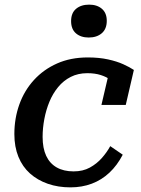

<svg xmlns="http://www.w3.org/2000/svg" viewBox="-20 -796 607 829"><path d="M298 -56Q338 -56 368 -72.5Q398 -89 420 -114Q442 -139 456 -165L510 -128Q486 -82 452.5 -50.5Q419 -19 376.5 -3Q334 13 284 13Q231 13 186.5 -2.5Q142 -18 109.5 -47Q77 -76 59.5 -119Q42 -162 42 -217Q42 -285 63.5 -345Q85 -405 126.5 -450.5Q168 -496 226.5 -522Q285 -548 359 -548Q408 -548 446.5 -539.5Q485 -531 512.5 -518.5Q540 -506 558 -494L523 -343H418L450 -480Q462 -479 470.5 -472Q479 -465 483.5 -456Q488 -447 488.5 -437.5Q489 -428 485 -421Q475 -438 457.5 -451Q440 -464 415 -472Q390 -480 357 -480Q317 -480 285.5 -464Q254 -448 231 -420Q208 -392 193.5 -357Q179 -322 171.5 -282.5Q164 -243 164 -205Q164 -156 179.5 -123Q195 -90 225 -73Q255 -56 298 -56ZM363 -634Q398 -634 419.5 -652.5Q441 -671 441 -706Q441 -740 420 -758Q399 -776 365 -776Q330 -776 308.5 -758Q287 -740 287 -705Q287 -670 308 -652Q329 -634 363 -634Z"/></svg>

Font: Roboto Serif 20pt Medium
Style: Italic
Weight: 500
Italic angle: -10°
Version: Version 1.008